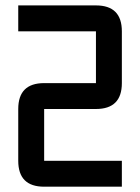

<svg xmlns="http://www.w3.org/2000/svg" viewBox="-20 -704 528 724"><path d="M48.8 -683.6H341.8Q439.5 -683.6 439.5 -585.9V-390.6Q439.5 -293 341.8 -293H146.5V-97.7H439.5V0H146.5Q48.8 0 48.8 -97.7V-293Q48.8 -390.6 146.5 -390.6H341.8V-585.9H48.8Z"/></svg>

Font: BabelStone Runic Elder Futhark
Style: Regular
Weight: 400
Designer: Andrew West
Foundry: BabelStone
Version: Version 3.005 March 14, 2022